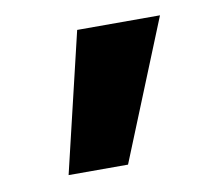

<svg xmlns="http://www.w3.org/2000/svg" viewBox="-45 -570 426 379"><g transform="rotate(-10 168.0 -380.5)"><path d="M64.5 -240.2 130.9 -519.5H296.9L183.6 -240.2Z"/></g></svg>

Font: GenEi M Gothic v2 Bold
Style: Regular
Weight: 700
Version: Version 2.0